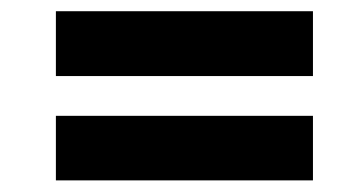

<svg xmlns="http://www.w3.org/2000/svg" viewBox="-20 -487 610 337"><path d="M78.1 -467.3H529.3V-353.5H78.1ZM78.1 -283.7H529.3V-170.4H78.1Z"/></svg>

Font: PT Astra Sans
Style: Bold Italic
Weight: 700
Italic angle: -16°
Designer: A.Korolkova, I. Chaeva
Foundry: ParaType Ltd
Version: Version 1.002W